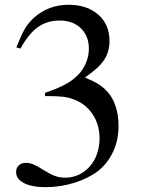

<svg xmlns="http://www.w3.org/2000/svg" viewBox="-20 -773 598 809"><path d="M169.9 -381.8Q198.2 -391.6 219.2 -400.4Q240.2 -409.2 256.3 -418Q272.5 -426.8 285.2 -436.5Q297.9 -446.3 310.5 -459Q331.1 -480.5 342.8 -509.3Q354.5 -538.1 354.5 -567.4Q354.5 -621.1 320.8 -653.8Q287.1 -686.5 231.4 -686.5Q178.7 -686.5 139.6 -658.7Q100.6 -630.9 66.4 -568.4L48.8 -573.2Q58.6 -597.7 66.9 -616.2Q75.2 -634.8 83.5 -649.4Q91.8 -664.1 101.6 -675.8Q111.3 -687.5 124 -699.2Q185.5 -752.9 268.6 -752.9Q346.7 -752.9 394 -711.4Q441.4 -669.9 441.4 -600.6Q441.4 -578.1 436 -558.6Q430.7 -539.1 418.9 -521Q407.2 -502.9 387.2 -484.9Q367.2 -466.8 337.9 -446.3Q375 -430.7 394.5 -418.5Q414.1 -406.2 431.6 -387.7Q455.1 -362.3 467.3 -324.7Q479.5 -287.1 479.5 -243.2Q479.5 -184.6 457.5 -135.7Q435.5 -86.9 393.6 -52.7Q352.5 -21.5 293.5 -2.9Q234.4 15.6 171.9 15.6Q114.3 15.6 81.1 -1.5Q47.9 -18.6 47.9 -47.9Q47.9 -65.4 59.1 -76.2Q70.3 -86.9 89.8 -86.9Q104.5 -86.9 120.1 -80.6Q135.7 -74.2 160.2 -58.6Q191.4 -39.1 211.4 -31.7Q231.4 -24.4 254.9 -24.4Q286.1 -24.4 312.5 -37.1Q338.9 -49.8 358.4 -71.8Q377.9 -93.8 388.7 -124.5Q399.4 -155.3 399.4 -190.4Q399.4 -249 368.7 -293.9Q337.9 -338.9 284.2 -356.4Q265.6 -363.3 241.7 -365.7Q217.8 -368.2 169.9 -368.2Z"/></svg>

Font: Jomolhari
Style: Regular
Weight: 400
Designer: Christopher J. Fynn
Foundry: Christopher  J.  Fynn (Karma Drubgy¸ Tenzin).
Version: Version 1.000